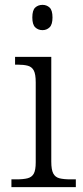

<svg xmlns="http://www.w3.org/2000/svg" viewBox="-20 -770 342 790"><path d="M27 0V-32H47Q76 -32 93.5 -36.5Q111 -41 119 -55.5Q127 -70 127 -102V-431Q127 -465 119 -480Q111 -495 94.5 -499.5Q78 -504 52 -504H42V-536H191V-105Q191 -72 199 -56.5Q207 -41 224.5 -36.5Q242 -32 271 -32H292V0ZM155 -646Q137 -646 125 -657.5Q113 -669 113 -698Q113 -728 125 -739Q137 -750 155 -750Q172 -750 184 -739Q196 -728 196 -698Q196 -669 184 -657.5Q172 -646 155 -646Z"/></svg>

Font: Noto Serif Thai Light
Style: Regular
Weight: 300
Version: Version 2.001